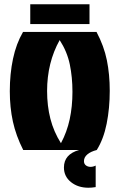

<svg xmlns="http://www.w3.org/2000/svg" viewBox="-20 -704 561 901"><path d="M89 0Q55 -67 40.5 -133.5Q26 -200 26 -276Q26 -357 41 -428Q56 -499 88 -554H433Q468 -488 481.5 -421.5Q495 -355 495 -278Q495 -196 480.5 -123.5Q466 -51 434 0ZM266 -32Q294 -84 307 -144Q320 -204 320 -273Q320 -342 307.5 -402Q295 -462 260 -516Q201 -410 201 -277Q201 -207 216.5 -146.5Q232 -86 266 -32ZM429 73V174Q411 177 395 177Q346 177 313 150.5Q280 124 280 82Q280 20 351 0H434Q406 7 390 20.5Q374 34 374 52Q374 65 383 72Q392 79 405 79Q417 79 429 73ZM122 -591V-684H400V-591Z"/></svg>

Font: Tac One
Style: Regular
Weight: 400
Designer: Oluseyi Olusanya, David Udoh, Eyiyemi Adegbite, Mirko Velimirović
Version: Version 1.003; ttfautohint (v1.8.4.7-5d5b)